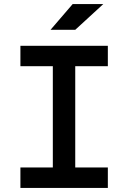

<svg xmlns="http://www.w3.org/2000/svg" viewBox="-20 -917 626 937"><path d="M237.8 0V-693.4H347.2V0ZM79.6 0V-99.6H506.3V0ZM79.6 -593.8V-693.4H506.3V-593.8ZM226.6 -771.5 334.5 -897H483.9L347.2 -771.5Z"/></svg>

Font: Cascadia Code Medium
Style: Regular
Weight: 500
Monospace: yes
Designer: Aaron Bell
Foundry: Saja Typeworks
Version: Version 2407.024